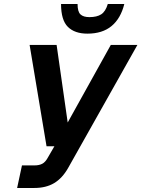

<svg xmlns="http://www.w3.org/2000/svg" viewBox="-20 -933 702 953"><path d="M65 0 89 -112H151Q174 -112 189.5 -120Q205 -128 217 -150L250 -207H211L127 -710H261L316 -325L530 -710H662L318 -99Q289 -48 248.5 -24Q208 0 151 0ZM414 -766Q351 -766 317 -799.5Q283 -833 283 -913H365Q365 -875 379.5 -861.5Q394 -848 424 -848Q461 -848 482.5 -862Q504 -876 515 -913H597Q579 -841 533.5 -803.5Q488 -766 414 -766Z"/></svg>

Font: Geist Mono
Style: Bold Italic
Weight: 700
Italic angle: -12°
Monospace: yes
Designer: Basement.studio, Andrés Briganti, Mateo Zaragoza
Foundry: Basement.studio, Vercel, Andrés Briganti, Guido Ferreyra, Mateo Zaragoza
Version: Version 1.500; ttfautohint (v1.8.4.7-5d5b)